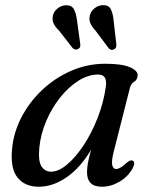

<svg xmlns="http://www.w3.org/2000/svg" viewBox="-20 -716 591 747"><path d="M423.5 -130Q413 -89.5 416.5 -74Q420 -58.5 432 -58.5Q447 -58.5 471.5 -81.5Q487 -95.5 496 -91Q508.5 -85 496 -61Q478 -28.5 444.8 -9Q411.5 10.5 376 10.5Q318.5 10.5 318.5 -46.5Q318.5 -61.5 321.8 -80.5Q325 -99.5 334.5 -133.5Q293 -63.5 239.5 -26.5Q186 10.5 130.5 10.5Q77.5 10.5 48.5 -24.8Q19.5 -60 27 -136.5Q32.5 -199.5 63 -258.8Q93.5 -318 143.2 -365.2Q193 -412.5 256.2 -440.2Q319.5 -468 390 -468Q454 -468 485.5 -454.5Q517 -441 515.5 -421.5Q514 -405 502 -398Q490 -391 485.5 -374.5ZM133 -141.5Q128 -90 141.2 -69Q154.5 -48 179 -48Q207.5 -48 240.5 -75.5Q273.5 -103 304.8 -150Q336 -197 359.2 -255.8Q382.5 -314.5 391.5 -377Q399 -426 362.5 -426Q323 -426 284.5 -401.5Q246 -377 213.5 -336Q181 -295 159.5 -244.2Q138 -193.5 133 -141.5ZM422 -636 432.5 -545Q433 -538.5 431.8 -533.2Q430.5 -528 424.5 -524.5Q413.5 -518 403.5 -527.5L351.5 -597Q338 -611 331.8 -625Q325.5 -639 329.5 -656Q333 -671.5 347.5 -683.5Q362 -695.5 380.5 -696Q403 -696.5 411.2 -680Q419.5 -663.5 422 -636ZM279.5 -637.5 292 -546.5Q293 -540.5 292 -535.2Q291 -530 285 -526Q274 -519 263 -528.5L210 -596.5Q196 -610 189.2 -623.5Q182.5 -637 185.5 -654Q188.5 -670 202.8 -682.2Q217 -694.5 236 -695.5Q258.5 -696.5 267.2 -680.5Q276 -664.5 279.5 -637.5Z"/></svg>

Font: Fraunces 9pt
Style: Italic
Weight: 400
Italic angle: -16°
Version: Version 1.000;[b76b70a41]